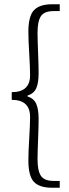

<svg xmlns="http://www.w3.org/2000/svg" viewBox="-20 -728 324 900"><path d="M224 152Q165 152 139 124.5Q113 97 113 23Q113 -14 117 -80Q121 -146 121 -180Q121 -260 35 -260V-296Q121 -296 121 -375Q121 -410 117 -476Q113 -542 113 -579Q113 -652 139 -680Q165 -708 224 -708H260V-676H231Q188 -676 172 -652.5Q156 -629 156 -575Q156 -544 158.5 -482.5Q161 -421 161 -385Q161 -338 149.5 -313.5Q138 -289 109 -280V-276Q138 -267 149.5 -242Q161 -217 161 -171Q161 -135 158.5 -73.5Q156 -12 156 19Q156 73 172 96.5Q188 120 231 120H260V152Z"/></svg>

Font: Assistant Light
Style: Regular
Weight: 300
Designer: Hebrew By Ben Nathan, Latin by Paul Hunt
Version: Version 2.001;PS 002.001;hotconv 1.0.88;makeotf.lib2.5.64775